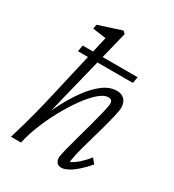

<svg xmlns="http://www.w3.org/2000/svg" viewBox="-168 -771 791 875"><g transform="rotate(30 227.5 -334.0)"><path d="M148.4 -308.6Q142.6 -286.1 137.7 -265.6Q132.8 -245.1 126 -216.8Q119.1 -188.5 106.4 -140.6H97.7Q115.2 -186.5 140.6 -235.4Q166 -284.2 197.3 -327.1Q228.5 -370.1 263.7 -396.5Q298.8 -422.9 335.9 -422.9Q362.3 -422.9 376.5 -407.2Q390.6 -391.6 390.6 -366.2Q390.6 -350.6 382.8 -317.4Q375 -284.2 363.3 -241.7Q351.6 -199.2 339.4 -157.2Q327.1 -115.2 319.3 -82Q311.5 -48.8 311.5 -34.2Q334 -45.9 353.5 -63.5Q373 -81.1 392.6 -105.5L413.1 -80.1Q388.7 -51.8 366.2 -32.2Q343.8 -12.7 324.2 -2.4Q304.7 7.8 289.1 7.8Q273.4 7.8 265.6 -2.4Q257.8 -12.7 257.8 -25.4Q257.8 -38.1 266.1 -70.8Q274.4 -103.5 286.1 -146Q297.9 -188.5 309.6 -231.4Q321.3 -274.4 329.6 -308.6Q337.9 -342.8 337.9 -357.4Q337.9 -377.9 316.4 -377.9Q293.9 -377.9 266.1 -353.5Q238.3 -329.1 209 -288.6Q179.7 -248 152.3 -198.2Q125 -148.4 104.5 -97.2Q84 -45.9 74.2 0H21.5Q44.9 -77.1 62.5 -145Q80.1 -212.9 91.3 -263.2Q102.5 -313.5 108.4 -337.9L169.9 -604.5L99.6 -614.3L103.5 -636.7L223.6 -675.8L236.3 -664.1Q230.5 -640.6 219.7 -597.2Q209 -553.7 195.8 -500.5Q182.6 -447.3 168.9 -391.6ZM90.8 -490.2 96.7 -523.4H385.7L379.9 -490.2Z"/></g></svg>

Font: Crimson Pro ExtraLight
Style: Italic
Weight: 250
Italic angle: -12°
Designer: Jacques Le Bailly
Foundry: Baron von Fonthausen
Version: Version 1.003